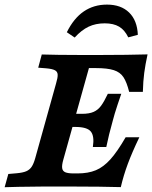

<svg xmlns="http://www.w3.org/2000/svg" viewBox="-39 -805 655 826"><path d="M40.7 -1.2Q10.3 -0.8 -19 0.4L-3.2 -56.5L32.4 -59.6Q59.2 -62 73.8 -68.2Q88.4 -74.4 97.2 -87.6Q106 -100.7 112.9 -125.8L202 -445.2Q209.7 -470.7 209.1 -483.6Q208.6 -496.5 197.7 -502.5Q186.7 -508.6 160.8 -511L125.4 -513.8L140.7 -570.6Q207.7 -568.5 297 -568.5H297.5H401.4Q505.4 -568.5 595.8 -571Q586.1 -526.6 581.5 -491.5Q576.8 -456.4 575.6 -409.7H516.7Q506.2 -451.6 492.1 -473Q478 -494.4 450.6 -503.2Q423.2 -512.1 372.4 -512.1H343.6L233.4 -118.1Q226.6 -94.2 228.5 -81.5Q230.3 -68.9 242 -63.9Q253.6 -58.9 278 -58.9H294.4Q340.6 -58.9 373.5 -72.7Q406.4 -86.5 436.2 -119.7Q466 -153 501.6 -214.6H560.5Q529.2 -149.4 510.8 -99.8Q492.4 -50.2 480.7 0Q388.8 -2.4 288 -2.4H142.7H137.7Q89.2 -2.4 40.7 -1.2ZM264.6 -315.3H420.3L404.1 -258.9H248.5ZM284.5 -258.9 313.6 -315.3Q345 -315.3 363.8 -323.7Q382.6 -332 395.8 -349.9Q409 -367.8 425 -401.6H482.8Q464.9 -350.1 454.7 -316.5L446.5 -287.1Q428.9 -224.8 418.3 -172.6H360.5Q367.7 -219.2 351.8 -239Q336 -258.9 284.5 -258.9ZM554 -655.3 512.8 -644.3Q497.6 -675.9 473.6 -690.2Q449.5 -704.6 411.4 -704.6Q372.5 -704.6 342.2 -690.2Q311.8 -675.9 282.3 -643.5L248.5 -666.3Q278.3 -726.4 321.4 -755.8Q364.6 -785.2 421.2 -785.2Q481.5 -785.2 516.4 -751.2Q551.3 -717.2 554 -655.3Z"/></svg>

Font: Playfair Micro SmCond SmLight
Style: Italic
Weight: 360
Width: 4
Italic angle: -15.6°
Designer: Claus Eggers Sørensen
Foundry: Claus Eggers Sørensen
Version: Version 2.203;Glyphs 3.3 (3326)